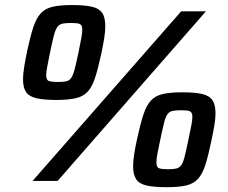

<svg xmlns="http://www.w3.org/2000/svg" viewBox="-20 -734 925 779"><path d="M112.2 0 715 -688H815.5L213.8 0ZM208.9 -328.5Q159.3 -328.5 129.3 -335.1Q99.3 -341.7 86.3 -359.7Q73.4 -377.8 73.4 -413Q73.4 -433 77.9 -461.1Q82.4 -489.3 89.8 -525.7Q102.8 -586.1 115 -623.1Q127.2 -660 145.1 -679.7Q163 -699.3 193.2 -706.4Q223.5 -713.5 271.5 -713.5Q322.3 -713.5 351.9 -707Q381.5 -700.4 394.4 -682Q407.2 -663.6 407.2 -627.1Q407.2 -607.7 403 -580.2Q398.8 -552.8 390.8 -515.4Q377.8 -454.8 365.6 -417.9Q353.5 -380.9 335.3 -361.6Q317.2 -342.2 286.9 -335.4Q256.7 -328.5 208.9 -328.5ZM215.1 -401.4Q235.8 -401.4 248.3 -403.9Q260.8 -406.4 268.5 -417.3Q276.3 -428.2 282.8 -452.7Q289.2 -477.1 298.3 -520.5Q305.8 -556.7 309.8 -578.7Q313.8 -600.6 313.8 -613.3Q313.8 -626.8 309 -632.4Q304.2 -638.1 293.7 -639.4Q283.3 -640.7 265.7 -640.7Q245.6 -640.7 233 -637.9Q220.4 -635.1 212.6 -624.4Q204.8 -613.8 198.4 -589.2Q192.1 -564.6 182.9 -520.5Q175.9 -486 171.7 -463.8Q167.4 -441.7 167.4 -428.9Q167.4 -409.1 178.5 -405.3Q189.7 -401.4 215.1 -401.4ZM656.5 25.5Q605.6 25.5 575.6 18.9Q545.5 12.2 532.8 -6.3Q520 -24.8 520 -60.5Q520 -80.5 524.3 -107.8Q528.5 -135.2 536.5 -171.6Q549.5 -231.9 561.9 -269.3Q574.2 -306.7 592.4 -326.2Q610.6 -345.8 640.9 -352.6Q671.1 -359.5 719.1 -359.5Q769.9 -359.5 799.3 -352.9Q828.7 -346.3 841.5 -328.1Q854.4 -309.8 854.4 -274Q854.4 -253.5 849.9 -226.1Q845.4 -198.7 837.4 -161.8Q825 -101.4 813 -64.4Q801.1 -27.4 783 -7.8Q764.8 11.8 734.6 18.7Q704.3 25.5 656.5 25.5ZM661.6 -47.3Q682.4 -47.3 694.9 -50.1Q707.4 -52.9 715.1 -63.5Q722.9 -74.1 729 -98.4Q735.2 -122.8 744.3 -166.5Q751.9 -202.6 756.2 -224.6Q760.5 -246.5 760.5 -259.2Q760.5 -272.7 755.6 -278.3Q750.8 -284 740.4 -285.3Q729.9 -286.6 712.3 -286.6Q692.3 -286.6 679.7 -283.8Q667.1 -281 659.4 -270.4Q651.7 -259.7 645.5 -235.1Q639.3 -210.5 630.1 -166.5Q622.6 -131.9 618.6 -110Q614.6 -88.1 614.6 -74.8Q614.6 -55 625.8 -51.2Q637.1 -47.3 661.6 -47.3Z"/></svg>

Font: Saira Thin
Style: Italic
Weight: 100
Italic angle: -12°
Designer: Hector Gatti with collaboration of the Omnibus-Type team
Foundry: Omnibus-Type
Version: Version 1.101